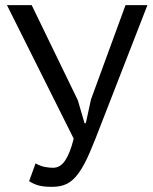

<svg xmlns="http://www.w3.org/2000/svg" viewBox="-20 -720 593 745"><path d="M282 -331 308 -242H313L333 -334L467 -700H552L375 -245Q348 -174 327.5 -126.5Q307 -79 286 -49.5Q265 -20 241 -7.5Q217 5 182 5Q149 5 129.5 -0.5Q110 -6 93 -17L118 -86Q138 -75 155 -72Q172 -69 186 -69Q214 -69 233 -97.5Q252 -126 266 -182L7 -700H103Z"/></svg>

Font: PTSans
Style: Regular
Weight: 400
Designer: A.Korolkova, O.Umpeleva, V.Yefimov
Foundry: ParaType Ltd
Version: Version 2.003W OFL